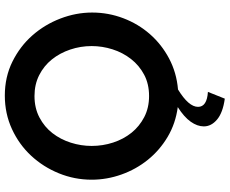

<svg xmlns="http://www.w3.org/2000/svg" viewBox="-98 -657 952 796"><g transform="rotate(-90 378.0 -259.0)"><path d="M367 197Q309 189 280.5 165Q252 141 252 110Q252 83 271.5 55.5Q291 28 332 2Q264 -7 208.5 -40Q153 -73 113.5 -122Q74 -171 52.5 -231.5Q31 -292 31 -355Q31 -426 57.5 -491Q84 -556 130.5 -606Q177 -656 241 -685.5Q305 -715 380 -715Q457 -715 520.5 -683.5Q584 -652 629 -601Q674 -550 699 -485Q724 -420 724 -353Q724 -286 700.5 -224Q677 -162 634.5 -113.5Q592 -65 533.5 -34Q475 -3 405 3Q333 47 333 86Q333 123 395 127ZM171 -355Q171 -309 185 -266Q199 -223 225.5 -190Q252 -157 290.5 -137Q329 -117 378 -117Q428 -117 466.5 -137.5Q505 -158 531.5 -192Q558 -226 571.5 -268.5Q585 -311 585 -355Q585 -401 570.5 -444Q556 -487 529.5 -520Q503 -553 464.5 -572.5Q426 -592 378 -592Q328 -592 289 -571.5Q250 -551 224 -517.5Q198 -484 184.5 -441.5Q171 -399 171 -355Z"/></g></svg>

Font: PTCRaleway
Style: Bold
Weight: 700
Designer: Matt McInerney, Pablo Impallari, Rodrigo Fuenzalida
Foundry: Matt McInerney, Pablo Impallari, Rodrigo Fuenzalida
Version: Version 3.000g; ttfautohint (v1.5) -l 8 -r 28 -G 28 -x 14 -D